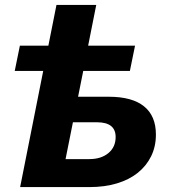

<svg xmlns="http://www.w3.org/2000/svg" viewBox="-20 -762 690 782"><path d="M61 -576H177L210 -742H372L339 -576H530L509 -473H319L298 -368H423Q518 -368 566.5 -329Q615 -290 615 -214Q615 -165 595.5 -125.5Q576 -86 541 -58Q506 -30 456 -15Q406 0 344 0H62L156 -473H40ZM344 -114Q392 -114 421.5 -138.5Q451 -163 451 -204Q451 -264 375 -264H277L247 -114Z"/></svg>

Font: Argentum Sans SemiBold
Style: Italic
Weight: 600
Italic angle: -11°
Designer: Julieta Ulanovsky (font), Cristiano Sobral (main changes and remaster)
Foundry: Julieta Ulanovsky (font), Cristiano Sobral (main changes and remaster)
Version: Version 2.007;June 15, 2022;FontCreator 14.0.0.2814 64-bit; 